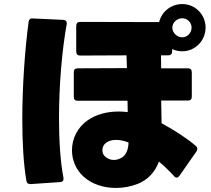

<svg xmlns="http://www.w3.org/2000/svg" viewBox="-20 -879 1040 947"><path d="M659 28C707 9 744 -28 764 -82C789 -61 814 -37 839 -10C843 -5 847 -3 852 -3C856 -3 861 -6 865 -12L949 -132C952 -136 953 -140 953 -145C953 -150 951 -155 946 -159C905 -195 839 -238 777 -271C776 -306 776 -344 775 -383H907C919 -383 926 -389 926 -402V-523C926 -536 919 -542 907 -542H775C775 -564 774 -585 774 -606H810C822 -606 829 -613 829 -625V-637C844 -630 861 -626 879 -626C942 -626 994 -678 994 -743C994 -807 943 -859 879 -859C823 -859 777 -821 765 -770L375 -771C363 -771 356 -764 356 -752V-624C356 -612 363 -605 375 -605L604 -606C605 -585 605 -564 606 -543L363 -542C351 -542 344 -536 344 -523V-401C344 -388 351 -382 363 -382H609L610 -326C595 -328 580 -329 565 -329C504 -329 452 -313 413 -286C361 -250 335 -194 335 -138C335 -91 353 -44 391 -9C433 30 492 48 552 48C589 48 626 41 659 28ZM879 -695C853 -695 830 -717 830 -743C830 -768 853 -789 879 -789C904 -789 925 -768 925 -743C925 -717 904 -695 879 -695ZM131 29 277 19C290 18 295 10 293 -2C278 -79 271 -184 271 -296C271 -454 285 -627 309 -760C311 -772 305 -780 292 -781L141 -788C129 -789 123 -783 121 -771C102 -626 90 -450 90 -290C90 -176 96 -70 110 12C112 24 120 30 131 29ZM614 -176C613 -145 604 -117 583 -103C570 -95 556 -90 542 -90C525 -90 509 -96 496 -109C489 -116 485 -127 485 -138C485 -151 490 -164 501 -173C514 -184 532 -189 553 -189C571 -189 592 -185 614 -176Z"/></svg>

Font: LINE Seed JP_OTF ExtraBold
Style: Regular
Weight: 800
Designer: LY Corporation & Fontrix & Fontworks
Version: Version 1.013